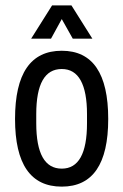

<svg xmlns="http://www.w3.org/2000/svg" viewBox="-20 -684 459 715"><path d="M210 -613 170 -540H96L174 -664H246L324 -540H251ZM383 -241Q383 11 210 11Q36 11 36 -241Q36 -495 210 -495Q383 -495 383 -241ZM115 -259V-225Q115 -56 210 -56Q304 -56 304 -225V-259Q304 -342 280.5 -384.5Q257 -427 210 -427Q115 -427 115 -259Z"/></svg>

Font: Pragati Narrow
Style: Regular
Weight: 400
Designer: Hector Gatti, Marcela Romero, Pablo Cosgaya and Nicolas Silva
Foundry: Omnibus-Type
Version: Version 1.010; ttfautohint (v1.3)